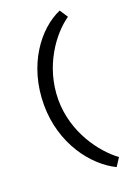

<svg xmlns="http://www.w3.org/2000/svg" viewBox="-165 -830 730 1020"><g transform="rotate(-20 200.0 -320.5)"><path d="M60 -320C60 -100 186 62 310 122L340 76C252 12 141 -134 141 -320C142 -512 253 -657 340 -717L310 -763C183 -708 60 -546 60 -320Z"/></g></svg>

Font: Gully
Style: Regular
Weight: 400
Designer: jaikishan Patel
Foundry: MagicType
Version: Version 1.000;Glyphs 3.2 (3242)